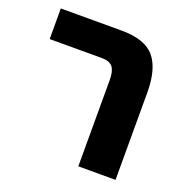

<svg xmlns="http://www.w3.org/2000/svg" viewBox="-107 -667 744 766"><g transform="rotate(20 265.0 -284.0)"><path d="M305 0V-366Q305 -404 292 -421Q279 -438 245 -438H24V-568H282Q382 -568 422.5 -519.5Q463 -471 463 -371V0Z"/></g></svg>

Font: FiraGO
Style: Bold
Weight: 700
Designer: bBox Type
Foundry: bBox Type GmbH
Version: Version 1.001;PS 001.001;hotconv 1.0.88;makeotf.lib2.5.64775